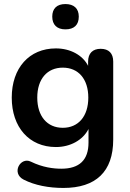

<svg xmlns="http://www.w3.org/2000/svg" viewBox="-20 -738 644 948"><path d="M303 -593C346 -593 369 -615 369 -656C369 -696 345 -718 303 -718C261 -718 238 -696 238 -656C238 -616 261 -593 303 -593ZM293 190C453 190 539 110 539 -49V-434C539 -475 517 -497 477 -497C438 -497 415 -475 415 -434V-413C388 -466 327 -499 256 -499C124 -499 38 -402 38 -256C38 -110 124 -12 256 -12C327 -12 389 -46 417 -101V-34C417 52 372 95 283 95C245 95 191 89 132 60C81 35 34 117 97 149C152 177 221 190 293 190ZM290 -107C213 -107 164 -164 164 -256C164 -348 213 -404 290 -404C367 -404 416 -348 416 -256C416 -164 367 -107 290 -107Z"/></svg>

Font: Nunito
Style: Bold
Weight: 700
Designer: Vernon Adams
Foundry: Vernon Adams
Version: Version 3.602